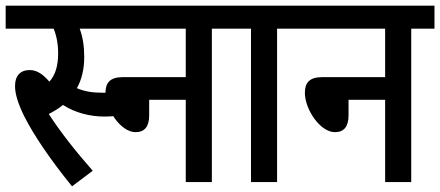

<svg xmlns="http://www.w3.org/2000/svg" viewBox="-20 -642 1552 677"><path d="M234 15 307 -40C246 -109 192 -178 152 -240C171 -250 188 -260 202 -272C247 -243 300 -231 348 -231C378 -231 404 -234 430 -242L423 -323C394 -317 369 -315 344 -315C307 -315 280 -319 251 -331C268 -361 277 -398 277 -441C277 -479 272 -511 261 -541H426V-622H0V-541H169C179 -518 185 -487 185 -454C185 -412 176 -378 154 -354C132 -380 110 -395 85 -395C51 -395 33 -374 33 -339C33 -311 43 -278 65 -233C97 -169 155 -82 234 15Z M323 -622V-541H635V-370H413C367 -370 352 -349 352 -315C352 -256 406 -176 458 -176C490 -176 506 -196 506 -235V-290H635V0H727V-541H809V-622Z M957 -541H1039V-622H796V-541H865V0H957Z M1026 -622V-541H1338V-370H1116C1070 -370 1055 -349 1055 -315C1055 -256 1109 -176 1161 -176C1193 -176 1209 -196 1209 -235V-290H1338V0H1430V-541H1512V-622Z"/></svg>

Font: Noto Sans Devanagari Condensed Medium
Style: Regular
Weight: 500
Width: 3
Designer: Jelle Bosma - Monotype Design Team
Foundry: Monotype Imaging Inc.
Version: Version 2.004